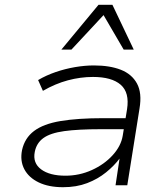

<svg xmlns="http://www.w3.org/2000/svg" viewBox="-20 -773 701 801"><path d="M243 8Q183 8 141.5 -12Q100 -32 81.5 -67Q63 -102 72 -147Q83 -197 122 -226.5Q161 -256 232.5 -268Q304 -280 411 -280H518L510 -234H400Q306 -234 248 -226Q190 -218 161 -197Q132 -176 125 -139Q116 -93 151.5 -66.5Q187 -40 253 -40Q311 -40 363 -63.5Q415 -87 450 -125.5Q485 -164 492 -207L510 -317Q521 -387 483.5 -419.5Q446 -452 368 -452Q316 -452 263.5 -438Q211 -424 159 -394L139 -439Q173 -459 212.5 -472.5Q252 -486 293 -493Q334 -500 372 -500Q438 -500 484 -482Q530 -464 551.5 -424.5Q573 -385 562 -320L511 0H462L479 -113H480Q457 -82 422.5 -54Q388 -26 343.5 -9Q299 8 243 8ZM236 -566 391 -753H449L538 -566H496L412 -710L278 -566Z"/></svg>

Font: Nunito Sans 7pt SemiExpanded ExtraLight
Style: Italic
Weight: 250
Width: 6
Italic angle: -9°
Designer: Vernon Adams
Foundry: Vernon Adams
Version: Version 3.101;gftools[0.9.27]